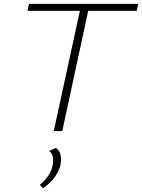

<svg xmlns="http://www.w3.org/2000/svg" viewBox="-20 -678 735 993"><path d="M258 0 401 -658H444L302 0ZM122 -622 130 -658H695L687 -622ZM202 295 186 278Q211 258 229 231.5Q247 205 252 177Q257 152 253 132.5Q249 113 234 103L269 87Q289 101 293.5 124Q298 147 293 174Q288 196 275.5 218.5Q263 241 244.5 260.5Q226 280 202 295Z"/></svg>

Font: Ysabeau Infant ExtraLight
Style: Italic
Weight: 250
Italic angle: -12°
Designer: Christian Thalmann (Catharsis Fonts)
Version: Version 2.001;gftools[0.9.30]; featfreeze: ss01,ss02,lnum